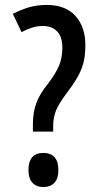

<svg xmlns="http://www.w3.org/2000/svg" viewBox="-20 -810 394 776"><path d="M169 -790Q245 -790 285 -745.5Q325 -701 325 -628Q325 -584 316.5 -553.5Q308 -523 290.5 -493.5Q273 -464 244 -426Q216 -388 205.5 -361Q195 -334 195 -300V-278H113V-308Q113 -357 127 -394Q141 -431 172 -469Q205 -512 218.5 -544.5Q232 -577 232 -617Q232 -661 211 -683Q190 -705 153 -705Q130 -705 108.5 -698Q87 -691 67 -680L32 -754Q65 -771 97 -780.5Q129 -790 169 -790ZM156 -54Q127 -54 111 -71.5Q95 -89 95 -123Q95 -192 156 -192Q184 -192 200 -175Q216 -158 216 -123Q216 -88 199.5 -71Q183 -54 156 -54Z"/></svg>

Font: Noto Sans Malayalam UI ExtraCondensed Medium
Style: Regular
Weight: 500
Width: 2
Designer: Jelle Bosma - Monotype Design Team
Foundry: Monotype Imaging Inc.
Version: Version 2.104; ttfautohint (v1.8.4.7-5d5b)